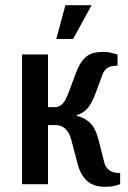

<svg xmlns="http://www.w3.org/2000/svg" viewBox="-20 -710 493 740"><path d="M385 10Q341 10 316 -12.5Q291 -35 280 -75L255 -170Q240 -228 193 -228H165V0H65V-500H165V-297H193Q207 -297 220 -309Q233 -321 245 -355L272 -427Q287 -469 310 -489.5Q333 -510 375 -510Q396 -510 414.5 -505Q433 -500 433 -500V-457Q405 -457 392.5 -447Q380 -437 375 -423L350 -355Q334 -311 317 -292Q300 -273 277 -267V-263Q304 -257 326 -237.5Q348 -218 360 -170L383 -80Q387 -65 401 -54Q415 -43 443 -43V0Q443 0 426 5Q409 10 385 10ZM197 -560 232 -690H333L262 -560Z"/></svg>

Font: Cuprum Medium
Style: Regular
Weight: 500
Designer: Jovanny Lemonad
Foundry: Jovanny Lemonad
Version: Version 3.000